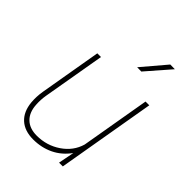

<svg xmlns="http://www.w3.org/2000/svg" viewBox="-218 -857 972 972"><g transform="rotate(45 268.0 -370.5)"><path d="M374 0 390.6 -85.4Q356 -37.6 306.6 -13.9Q257.3 9.8 198.2 9.8Q136.7 9.8 100.8 -22.9Q64.9 -55.7 59.1 -116.2Q55.7 -154.8 62.5 -195.8L119.6 -528.3H146L87.9 -191.9Q82.5 -158.7 84.5 -127.4Q86.9 -74.7 116.2 -45.7Q145.5 -16.6 197.3 -16.6Q268.6 -16.6 325.7 -55.4Q382.8 -94.2 400.9 -156.7L464.8 -528.3H491.7L400.9 0ZM420.9 -749.5 454.1 -749 342.3 -620.6 312 -621.1Z"/></g></svg>

Font: Roboto Thin
Style: Italic
Weight: 250
Italic angle: -12°
Designer: Google
Version: Version 2.134; 2016